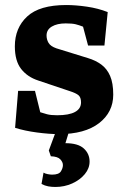

<svg xmlns="http://www.w3.org/2000/svg" viewBox="-20 -523 500 763"><path d="M214 10Q176 10 127 3.5Q78 -3 40 -15L52 -162H119L140 -77Q152 -73 167 -69Q182 -65 207 -65Q254 -65 278 -78Q302 -91 302 -116Q302 -136 292 -144.5Q282 -153 257 -161L132 -203Q89 -217 64 -249Q39 -281 39 -339Q39 -412 88 -457.5Q137 -503 243 -503Q281 -503 325.5 -496.5Q370 -490 408 -475L395 -342H330L310 -417Q295 -423 281 -426.5Q267 -430 241 -430Q207 -430 186 -417.5Q165 -405 165 -382Q165 -366 173 -352.5Q181 -339 204 -331L330 -292Q360 -283 382.5 -266.5Q405 -250 417.5 -221.5Q430 -193 430 -147Q430 -77 373.5 -33.5Q317 10 214 10ZM200 220Q185 220 171.5 217.5Q158 215 145 208L153 163Q159 167 169.5 169Q180 171 187 171Q214 171 222 158Q230 145 230 133Q230 121 219.5 110Q209 99 182 98L174 75L204 -6H256L240 46Q290 46 313 67Q336 88 336 119Q336 146 317 169Q298 192 267 206Q236 220 200 220Z"/></svg>

Font: Manuale ExtraBold
Style: Regular
Weight: 800
Version: Version 1.002